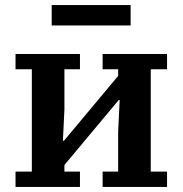

<svg xmlns="http://www.w3.org/2000/svg" viewBox="-20 -734 717 754"><path d="M41 -60H105V-462H41V-522H294V-462H233V-304L227 -181H231L444 -436V-462H383V-522H636V-462H572V-60H636V0H383V-60H444V-218L450 -341H446L233 -86V-60H294V0H41ZM183 -714H493V-634H183Z"/></svg>

Font: IBM Plex Serif SmBld
Style: Regular
Weight: 600
Designer: Mike Abbink, Paul van der Laan, Pieter van Rosmalen
Foundry: Bold Monday
Version: Version 3.001